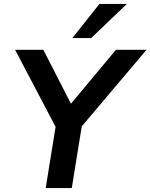

<svg xmlns="http://www.w3.org/2000/svg" viewBox="-20 -959 767 979"><path d="M213 0 272 -365 282 -277 57 -705H201L346 -422H335L571 -705H727L365 -277L405 -365L346 0ZM349 -765 487 -939H627L445 -765Z"/></svg>

Font: Nunito Sans 9pt
Style: Bold Italic
Weight: 700
Italic angle: -9°
Version: Version 3.101;gftools[0.9.27]